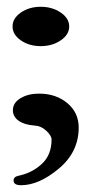

<svg xmlns="http://www.w3.org/2000/svg" viewBox="-20 -396 299 566"><path d="M41.5 -359Q66 -376 100 -376Q134 -376 159 -359Q184 -342 184 -318Q184 -294 159 -277Q134 -260 100 -260Q66 -260 41.5 -277Q17 -294 17 -318Q17 -342 41.5 -359ZM42 150Q20 150 20 136Q20 125 35 122Q74 114 103 87.5Q132 61 132 15Q132 4 116.5 -10.5Q101 -25 81 -26Q52 -28 35 -40Q18 -52 18 -71Q18 -93 40.5 -106.5Q63 -120 95 -120Q145 -120 178.5 -92Q212 -64 212 -20Q212 52 153.5 101Q95 150 42 150Z"/></svg>

Font: EB Garamond 12
Style: Bold
Weight: 700
Version: Version 0.016